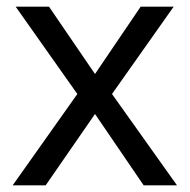

<svg xmlns="http://www.w3.org/2000/svg" viewBox="-20 -556 569 576"><path d="M212 -274 27 -536H127L265 -334L402 -536H501L316 -274L511 0H411L265 -214L117 0H18Z"/></svg>

Font: Noto Sans Sinhala
Style: Regular
Weight: 400
Designer: Jelle Bosma - Monotype Design Team
Foundry: Monotype Imaging Inc.
Version: Version 2.006